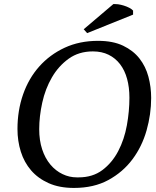

<svg xmlns="http://www.w3.org/2000/svg" viewBox="-20 -913 770 945"><path d="M173 -277Q173 -222 187.5 -178Q202 -134 228 -103Q254 -72 288 -56Q321 -40 358 -40Q360 -40 363 -40Q365 -40 367 -40Q436 -40 484 -76Q532 -112 562 -169.5Q592 -227 604.5 -296.5Q617 -366 617 -432Q617 -483 605.5 -525Q594 -567 571 -597Q548 -627 514.5 -643.5Q481 -660 437 -660Q368 -660 318 -624Q268 -588 235.5 -532Q203 -476 188 -408Q173 -340 173 -277ZM66 -278Q66 -369 93.5 -448Q121 -527 173 -585.5Q225 -644 298 -678Q371 -712 463 -712Q536 -712 586 -688Q636 -664 666.5 -625Q697 -586 710.5 -535.5Q724 -485 724 -431Q724 -351 701.5 -271.5Q679 -192 632 -129Q585 -66 513.5 -27Q442 12 344 12Q272 12 219.5 -11.5Q167 -35 133 -74.5Q99 -114 82.5 -166.5Q66 -219 66 -278ZM538 -893Q541 -893 545 -893Q552 -893 561 -892Q575 -890 589.5 -885.5Q604 -881 616.5 -874.5Q629 -868 635 -861V-841L409 -750L392 -769Z"/></svg>

Font: PTSerif
Style: Italic
Weight: 400
Italic angle: -12°
Designer: A.Korolkova, O.Umpeleva, V.Yefimov
Foundry: ParaType Ltd
Version: Version 1.000W OFL; ttfautohint (v1.2) -l 8 -r 50 -G 200 -x 